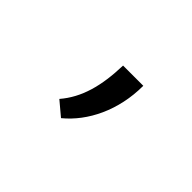

<svg xmlns="http://www.w3.org/2000/svg" viewBox="-43 -329 672 672"><g transform="rotate(45 293.0 7.0)"><path d="M261.2 148.4C334 88.9 384.8 -13.2 384.8 -135.3H284.7C281.7 -31.2 260.7 45.4 209.5 105Z"/></g></svg>

Font: CaskaydiaCove Nerd Font
Style: Regular
Weight: 400
Designer: Aaron Bell
Foundry: Saja Typeworks
Version: Version 2111.1;Nerd Fonts 2.3.3